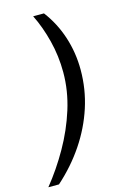

<svg xmlns="http://www.w3.org/2000/svg" viewBox="-195 -795 661 1013"><g transform="rotate(-15 135.5 -289.0)"><path d="M-62 157Q2 78 55 -15Q108 -108 139.5 -208Q171 -308 171 -409Q171 -498 149.5 -582.5Q128 -667 94 -735H153Q207 -664 235 -577.5Q263 -491 263 -398Q263 -292 231 -193.5Q199 -95 139.5 -6.5Q80 82 -4 157Z"/></g></svg>

Font: Archivo VF Beta
Style: Italic
Weight: 400
Italic angle: -10°
Designer: Hector Gatti
Foundry: Omnibus-Type
Version: Version 1.002